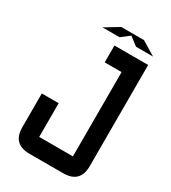

<svg xmlns="http://www.w3.org/2000/svg" viewBox="-235 -1117 1096 1233"><g transform="rotate(30 312.5 -500.0)"><path d="M437.5 -750H312.5V-875H562.5V-125Q562.5 0 437.5 0H187.5Q62.5 0 62.5 -125V-375H187.5V-125H437.5ZM291 -1000H459L562.5 -937.5H436L375 -984.4L314.5 -937.5H187.5Z"/></g></svg>

Font: Oldtimer
Style: Regular
Weight: 400
Designer: GGBotNet
Foundry: GGBotNet
Version: 1.00